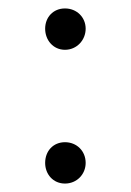

<svg xmlns="http://www.w3.org/2000/svg" viewBox="-20 -425 310 455"><path d="M134 10C162 10 183 -12 183 -39C183 -67 162 -88 134 -88C106 -88 87 -67 87 -39C87 -12 106 10 134 10ZM87 -357C87 -330 106 -307 134 -307C162 -307 183 -330 183 -357C183 -384 162 -405 134 -405C106 -405 87 -384 87 -357Z"/></svg>

Font: MV Cash ExtraLight
Style: Regular
Weight: 200
Designer: Rodrigo Fuenzalida
Foundry: fragTYPE
Version: Version 1.100;Glyphs 3.1.2 (3151)